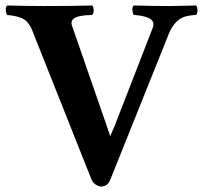

<svg xmlns="http://www.w3.org/2000/svg" viewBox="-20 -667 740 699"><path d="M594.2 -543Q616.2 -598.1 659.7 -608.4Q673.3 -611.3 693.8 -612.8Q702.1 -621.1 697.3 -640.6Q695.8 -645 693.8 -647Q619.1 -645 600.1 -645Q541 -645 466.8 -647Q458.5 -638.7 463.9 -619.6Q465.3 -615.2 466.8 -612.8Q537.1 -607.4 538.6 -580.6Q538.6 -573.2 536.1 -565.9L397.9 -210L381.3 -170.9L366.2 -215.8L242.2 -573.2Q231.9 -602.1 276.9 -609.4Q291 -611.8 315.9 -612.8Q324.2 -621.1 319.3 -640.6Q317.9 -645 315.9 -647Q242.2 -645 140.1 -645Q80.1 -645 5.9 -647Q-2.4 -638.7 2.9 -619.6Q4.4 -615.2 5.9 -612.8Q56.6 -607.4 74.7 -591.3Q87.9 -578.6 96.2 -559.1L314 -11.2Q325.2 8.8 347.2 12.2Q367.7 12.2 378.4 -5.9Q379.9 -8.8 380.9 -11.2Z"/></svg>

Font: Linux Libertine O
Style: Bold
Weight: 700
Designer: Philipp H. Poll
Foundry: Philipp H. Poll
Version: Version 5.0.0